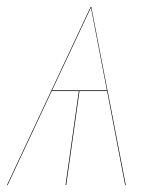

<svg xmlns="http://www.w3.org/2000/svg" viewBox="-28 -537 449 557"><path d="M335 0 282.7 -272.9H202.6L164.1 0H162.1L200.7 -272.9H122.1L-5.9 0H-7.8L234.9 -517.1H236.8L283.7 -274.9H284.2V-273.9L336.9 0ZM123 -274.9H282.2L235.8 -515.1Z"/></svg>

Font: Fira Sans Compressed Two
Style: Italic
Weight: 100
Width: 3
Italic angle: -8°
Designer: Carrois Corporate & Edenspiekermann AG
Foundry: Carrois Corporate GbR & Edenspiekermann AG
Version: Version 4.203;PS 004.203;hotconv 1.0.88;makeotf.lib2.5.64775